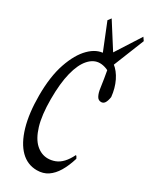

<svg xmlns="http://www.w3.org/2000/svg" viewBox="-196 -798 679 843"><g transform="rotate(30 143.0 -376.0)"><path d="M204.1 -81.1Q241.2 -95.2 267.6 -148.9Q272.5 -147.5 277.3 -135.7Q264.6 -94.2 247.3 -65.4Q230 -36.6 206.8 -21Q183.6 -5.4 151.9 -5.4Q104 -5.4 69.3 -39.8Q34.7 -74.2 15.6 -139.4Q-3.4 -204.6 -3.4 -294.9Q-3.4 -391.6 19.8 -459Q43 -526.4 78.9 -562Q114.7 -597.7 155.3 -597.7Q185.5 -597.7 210.9 -578.1Q236.3 -558.6 253.2 -524.2Q270 -489.7 274.4 -446.8Q271 -425.8 264.4 -415.8Q257.8 -405.8 246.6 -405.8Q231.9 -405.8 224.6 -419.4Q216.3 -434.6 213.4 -458.5Q207 -504.4 200.2 -540.5Q194.8 -543 191.9 -544.4Q173.8 -551.3 157.7 -551.3Q126.5 -551.3 101.6 -523.4Q76.7 -495.6 63 -441.4Q49.3 -387.2 49.3 -306.6Q49.3 -226.1 64.9 -174.3Q80.6 -122.6 107.7 -98.4Q134.8 -74.2 167.5 -74.2Q186 -74.2 204.1 -81.1ZM183.6 -621.1 264.2 -747.1 275.4 -731 206.5 -559.1H160.6L91.3 -731L103.5 -747.1Z"/></g></svg>

Font: Scarab Serif
Style: Condensed-Light
Weight: 300
Designer: John Roberts
Foundry: Scarab
Version: 1.0